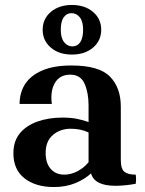

<svg xmlns="http://www.w3.org/2000/svg" viewBox="-20 -739 586 774"><path d="M197 15Q124 15 79 -20Q34 -55 34 -121Q34 -170 60 -201.5Q86 -233 131 -249Q176 -265 232 -265Q265 -265 290 -260Q315 -255 337 -247V-205Q306 -220 265 -220Q223 -220 193.5 -195Q164 -170 164 -123Q164 -81 184.5 -58Q205 -35 239 -35Q266 -35 292 -48.5Q318 -62 337 -85L347 -40Q321 -16 283 -0.5Q245 15 197 15ZM467 -309V-95Q467 -58 481.5 -46.5Q496 -35 527 -35Q530 -17 527 2Q504 6 483.5 8Q463 10 446 10Q403 10 378.5 -2.5Q354 -15 347 -40L337 -85V-314Q337 -365 321 -401.5Q305 -438 263 -438Q221 -438 201.5 -405Q182 -372 189 -320H59Q59 -366 81.5 -400.5Q104 -435 150.5 -455Q197 -475 268 -475Q379 -475 423 -430.5Q467 -386 467 -309ZM270 -719Q322 -719 355 -691Q388 -663 388 -619Q388 -575 355 -547Q322 -519 270 -519Q218 -519 185 -547Q152 -575 152 -619Q152 -663 185 -691Q218 -719 270 -719ZM272 -552Q292 -552 303.5 -569Q315 -586 315 -619Q315 -653 301.5 -669.5Q288 -686 268 -686Q249 -686 237 -669.5Q225 -653 225 -619Q225 -586 238.5 -569Q252 -552 272 -552Z"/></svg>

Font: Poltawski Nowy
Style: Bold
Weight: 700
Designer: Adam Pótawski, Mateusz Machalski, Borys Kosmynka, Ania Wieluska
Foundry: Capitalics.wtf
Version: Version 1.001;gftools[0.9.25]